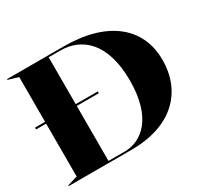

<svg xmlns="http://www.w3.org/2000/svg" viewBox="-147 -910 1166 1107"><g transform="rotate(-30 436.0 -356.0)"><path d="M15 -377H82V-25L15 -5V0H433C698 0 847 -144 847 -361C847 -576 683 -712 393 -712H15V-707L82 -687V-389H15ZM286 -11V-377H433V-389H286V-701H364C501 -701 625 -607 625 -351C625 -101 506 -11 394 -11Z"/></g></svg>

Font: Nyght Serif Dark
Style: Regular
Weight: 800
Designer: Maksym Kobuzan
Version: Version 0.410;Glyphs 3.1.2 (3151)